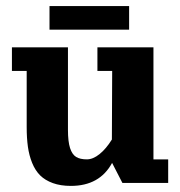

<svg xmlns="http://www.w3.org/2000/svg" viewBox="-20 -606 597 636"><path d="M144 -507.8V-585.9H407.7V-507.8ZM19.5 -449.2H205.1V-175.8Q205.1 -137.2 212 -115.7Q219 -94.2 232.1 -86.2Q245.1 -78.1 267.6 -78.1Q288.1 -78.1 309.7 -95.5Q331.3 -112.8 350.6 -143.8L351.6 -371.1H302.7V-449.2H488.3V-78.1H537.1V0H385.5L351.3 -66.4Q310.1 9.8 214.8 9.8Q180.7 9.8 155 0.5Q129.4 -8.8 113 -25Q96.7 -41.3 86.5 -66.3Q76.4 -91.3 72.4 -120Q68.4 -148.7 68.4 -185.5V-371.1H19.5Z"/></svg>

Font: Orelega One
Style: Regular
Weight: 400
Version: Version 1.1 ; ttfautohint (v1.8.3)